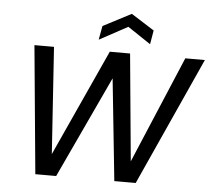

<svg xmlns="http://www.w3.org/2000/svg" viewBox="-60 -981 1156 1046"><g transform="rotate(5 518.5 -458.0)"><path d="M171 0 105 -700H212L251 -117L517 -700H628L683 -115L930 -700H1037L720 0H603L545 -557L285 0ZM451 -760 465 -836 619 -916 745 -836 732 -760 606 -844Z"/></g></svg>

Font: DM Sans 9pt Medium
Style: Italic
Weight: 500
Italic angle: -10°
Version: Version 4.004;gftools[0.9.30]